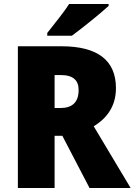

<svg xmlns="http://www.w3.org/2000/svg" viewBox="-20 -947 678 967"><path d="M527 -917V-927H328C300 -882 251 -824 218 -781V-767H342C395 -806 487 -880 527 -917ZM289 -714H70V0H255V-263H294L431 0H638L452 -311C523 -354 564 -417 564 -503C564 -643 472 -714 289 -714ZM286 -569C349 -569 376 -542 376 -494C376 -428 340 -403 284 -403H255V-569Z"/></svg>

Font: Noto Sans Thai Looped SemiCondensed Black
Style: Regular
Weight: 900
Width: 4
Designer: Sasikarn Vongin, Ben Mitchell
Foundry: The Fontpad Ltd
Version: Version 1.001